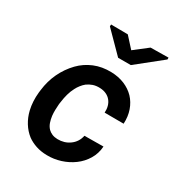

<svg xmlns="http://www.w3.org/2000/svg" viewBox="-179 -878 945 1011"><g transform="rotate(30 293.5 -372.5)"><path d="M259.3 -90.8Q240.2 -91.3 226.1 -97.4Q211.9 -103.5 202.1 -113.3Q189.5 -126.5 183.1 -144.8Q176.8 -163.1 174.3 -183.1Q172.4 -200.7 172.9 -219.5Q173.3 -238.3 174.8 -254.9L177.2 -270.5Q180.2 -294.4 186.8 -318.4Q193.4 -342.3 204.6 -363.3Q211.4 -377 221.7 -390.1Q231.9 -403.3 244.1 -413.1Q259.3 -424.3 277.8 -430.7Q296.4 -437 319.8 -436Q341.8 -435.1 358.4 -427.2Q375 -419.4 385.7 -406.2Q397 -392.6 401.9 -374.5Q406.7 -356.4 405.3 -335.9L521 -335.4Q523.4 -379.9 510.5 -416.7Q497.6 -453.6 472.2 -480.5Q446.8 -506.8 410.4 -522Q374 -537.1 329.6 -538.1Q273.4 -539.6 226.8 -520.3Q180.2 -501 145.5 -465.3Q107.4 -425.8 84.2 -376.5Q61 -327.1 54.2 -270.5L52.2 -254.4Q49.3 -226.6 50.8 -199.7Q52.2 -172.9 58.1 -148.4Q66.9 -111.3 86.2 -80.1Q105.5 -48.8 133.8 -26.9Q156.7 -10.3 186.8 -0.2Q216.8 9.8 253.4 10.3Q295.4 11.2 336.2 -1.7Q377 -14.6 410.2 -39.1Q443.4 -63.5 464.8 -98.9Q486.3 -134.3 489.3 -178.2L374 -177.2Q370.1 -156.7 359.4 -140.4Q348.6 -124 333.5 -113.3Q317.9 -101.6 298.8 -95.9Q279.8 -90.3 259.3 -90.8ZM362.3 -690.4 304.7 -753.9 202.6 -754.9 202.1 -743.2 322.3 -621.6H399.4L551.8 -743.7V-754.9L443.4 -753.4Z"/></g></svg>

Font: Roboto Mono SemiBold
Style: Italic
Weight: 600
Italic angle: -10°
Monospace: yes
Designer: Google
Version: Version 3.000